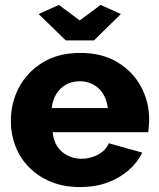

<svg xmlns="http://www.w3.org/2000/svg" viewBox="-20 -750 644 780"><path d="M306 10Q239 10 187 -11.5Q135 -33 98.5 -70Q62 -107 43 -155.5Q24 -204 24 -257Q24 -333 57.5 -395.5Q91 -458 154 -496.5Q217 -535 306 -535Q395 -535 457.5 -497Q520 -459 553 -397.5Q586 -336 586 -264Q586 -250 584.5 -236.5Q583 -223 582 -213H194Q197 -178 213.5 -154Q230 -130 256 -117.5Q282 -105 311 -105Q347 -105 378.5 -122Q410 -139 422 -168L558 -130Q538 -89 501.5 -57.5Q465 -26 415.5 -8Q366 10 306 10ZM190 -311H418Q414 -344 399 -368.5Q384 -393 359 -406.5Q334 -420 304 -420Q273 -420 248.5 -406.5Q224 -393 209 -368.5Q194 -344 190 -311ZM219 -730 304 -667 389 -730 471 -693 362 -586H247L137 -693Z"/></svg>

Font: Raleway Thin ExtraBold
Style: Regular
Weight: 800
Version: Version 4.026